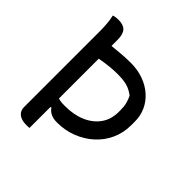

<svg xmlns="http://www.w3.org/2000/svg" viewBox="-195 -845 990 990"><g transform="rotate(45 300.0 -350.0)"><path d="M68 -705Q78 -708 87 -709Q96 -710 106 -710Q141 -710 157.5 -692Q174 -674 174 -632V-589Q195 -591 215 -593Q261 -598 306 -598Q356 -598 398 -583Q440 -568 471 -540.5Q502 -513 518.5 -477Q535 -441 535 -398V-373Q535 -316 513 -268Q491 -220 452 -185Q413 -150 362.5 -130.5Q312 -111 254 -111Q228 -111 209.5 -119.5Q191 -128 180 -145L174 -144V9Q170 9 164.5 9.5Q159 10 152 10Q129 10 112.5 3.5Q96 -3 87 -16Q78 -29 78 -49V-596Q78 -625 76 -652Q74 -679 68 -705ZM174 -496V-206Q182 -204 189 -202Q203 -200 224 -200Q288 -200 336.5 -221Q385 -242 413 -281Q441 -320 441 -375V-389Q441 -415 435.5 -436Q430 -457 421 -474Q395 -494 368 -501.5Q341 -509 298 -509Q271 -509 242.5 -506Q214 -503 191 -499Q181 -497 174 -496Z"/></g></svg>

Font: Code D Ace
Style: Regular
Weight: 400
Version: Version 1.085; ttfautohint (v1.8.4.7-5d5b);Nerd Fonts 3.0.2